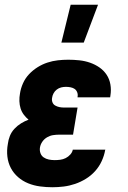

<svg xmlns="http://www.w3.org/2000/svg" viewBox="-20 -779 540 807"><path d="M200 8Q174 8 148 4.5Q122 1 98.5 -8.5Q75 -18 56 -34.5Q37 -51 25.5 -73Q14 -95 11 -121Q8 -147 13 -174Q15 -191 21.5 -207.5Q28 -224 40.5 -237.5Q53 -251 68.5 -260.5Q84 -270 100 -276Q89 -285 80 -297Q71 -309 66.5 -323.5Q62 -338 61.5 -354Q61 -370 64 -386Q67 -407 76.5 -428.5Q86 -450 102 -467Q118 -484 138 -496.5Q158 -509 179.5 -516Q201 -523 223 -525.5Q245 -528 267 -528Q290 -528 313.5 -525.5Q337 -523 358.5 -515.5Q380 -508 398 -495.5Q416 -483 428 -465Q440 -447 444 -424Q448 -401 444 -377L443 -370H306V-372Q308 -382 304.5 -391Q301 -400 294 -405Q287 -410 277 -412Q267 -414 257 -414Q247 -414 237 -411.5Q227 -409 218.5 -402.5Q210 -396 205 -386.5Q200 -377 199 -368Q197 -358 200.5 -349Q204 -340 212 -335.5Q220 -331 229 -329Q238 -327 248 -327H306L287 -213H229Q216 -213 203 -211Q190 -209 178 -202Q166 -195 158 -183.5Q150 -172 148 -159Q146 -147 150 -135.5Q154 -124 163.5 -117.5Q173 -111 185 -108.5Q197 -106 210 -106Q221 -106 233 -107.5Q245 -109 256 -114.5Q267 -120 275.5 -129.5Q284 -139 286 -150H423L422 -148Q418 -125 407.5 -102Q397 -79 380 -60Q363 -41 341 -27.5Q319 -14 295.5 -6Q272 2 248 5Q224 8 200 8ZM238 -600 277 -759H392L332 -600Z"/></svg>

Font: Iosevka Term Curly Hv Obl
Style: Regular
Weight: 900
Italic angle: -9°
Designer: Belleve Invis
Foundry: Belleve Invis
Version: Version 32.3.0